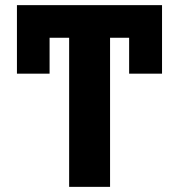

<svg xmlns="http://www.w3.org/2000/svg" viewBox="-20 -727 695 747"><path d="M610.4 -440.4H482.4V-580.1H408.2V0H249V-580.1H172.9V-440.4H45.9V-707H610.4Z"/></svg>

Font: Pretendard JP ExtraBold
Style: Regular
Weight: 800
Designer: Base glyphs from Inter by Rasmus Andersson; Hangeul glyphs from Noto Sans CJK(Source Han Sans) by Jang Soo-young and Kan
Foundry: Kil Hyung-jin
Version: Version 1.309